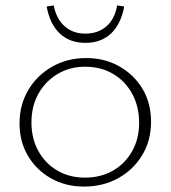

<svg xmlns="http://www.w3.org/2000/svg" viewBox="-20 -682 629 708"><path d="M290 6Q221 6 167 -25Q113 -56 82.5 -108.5Q52 -161 52 -227Q52 -295 84 -349.5Q116 -404 172 -436Q228 -468 298 -468Q366 -468 420.5 -437Q475 -406 506 -353.5Q537 -301 537 -233Q537 -164 504.5 -110Q472 -56 416 -25Q360 6 290 6ZM293 -27Q351 -27 396 -52.5Q441 -78 467 -124Q493 -170 493 -229Q493 -289 467.5 -336Q442 -383 397 -409.5Q352 -436 294 -436Q238 -436 193 -409.5Q148 -383 122 -337Q96 -291 96 -230Q96 -171 121.5 -125Q147 -79 191.5 -53Q236 -27 293 -27ZM295 -524Q237 -524 200.5 -558.5Q164 -593 152 -658L178 -662Q188 -612 218.5 -585Q249 -558 295 -558Q341 -558 372 -584.5Q403 -611 412 -662L438 -658Q426 -593 389.5 -558.5Q353 -524 295 -524Z"/></svg>

Font: Ysabeau SC ExtraLight
Style: Regular
Weight: 250
Designer: Christian Thalmann (Catharsis Fonts)
Version: Version 2.001;gftools[0.9.30]; featfreeze: smcp